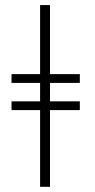

<svg xmlns="http://www.w3.org/2000/svg" viewBox="-20 -718 372 748"><path d="M291 -323.2V-289.1H174.8V9.8H136.2V-289.1H24.9V-323.2H136.2V-395H24.9V-429.2H136.2V-698.2H174.8V-429.2H291V-395H174.8V-323.2Z"/></svg>

Font: Linux Biolinum
Style: Regular
Weight: 400
Designer: Philipp H. Poll
Foundry: Philipp H. Poll
Version: Version 0.6.4